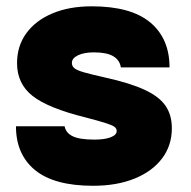

<svg xmlns="http://www.w3.org/2000/svg" viewBox="-20 -580 601 605"><path d="M269 -560.1Q392.6 -560.1 453.4 -509.3Q514.2 -458.5 514.2 -367.7H360.8Q357.4 -390.6 336.9 -402.8Q316.4 -415 275.9 -415Q245.1 -415 225.8 -405.8Q206.5 -396.5 206.5 -381.8Q206.5 -372.1 213.9 -365.5Q221.2 -358.9 243.9 -352.3Q266.6 -345.7 312.5 -335.4Q389.6 -318.4 435.5 -297.1Q481.4 -275.9 501.5 -246.8Q521.5 -217.8 521.5 -175.8Q521.5 -121.6 490.7 -80.8Q460 -40 404.1 -17.3Q348.1 5.4 273.4 5.4Q150.9 5.4 90.6 -43.9Q30.3 -93.3 30.3 -182.1H183.6Q187.5 -161.1 209.2 -150.6Q231 -140.1 277.3 -140.1Q310.1 -140.1 328.9 -147.5Q347.7 -154.8 347.7 -167Q347.7 -174.8 341.3 -179.9Q335 -185.1 314 -191.9Q293 -198.7 249.5 -210Q131.3 -239.3 82.5 -277.8Q33.7 -316.4 33.7 -380.9Q33.7 -435.1 63 -475.3Q92.3 -515.6 145.3 -537.8Q198.2 -560.1 269 -560.1Z"/></svg>

Font: Estedad-FD Black
Style: Regular
Weight: 900
Designer: Amin Abedi
Version: Version 7.3